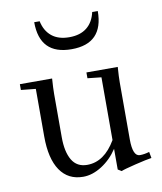

<svg xmlns="http://www.w3.org/2000/svg" viewBox="-78 -721 673 799"><g transform="rotate(-10 259.0 -321.5)"><path d="M120.6 -657.7H143.6Q152.3 -616.2 180.2 -593.5Q208 -570.8 254.4 -570.8Q300.3 -570.8 328.4 -593.3Q356.4 -615.7 365.7 -657.7H389.2Q389.2 -520 254.9 -520Q120.6 -520 120.6 -657.7ZM210.4 11.2Q147 11.2 113 -38.6Q79.1 -88.4 79.1 -182.1V-383.3L17.1 -389.6V-414.1H153.3Q150.4 -373 150.4 -349.1V-166Q150.4 -104.5 171.1 -69.6Q191.9 -34.7 235.4 -34.7Q307.6 -34.7 356.4 -118.2V-383.3L298.3 -389.6V-414.1H430.7Q427.7 -373 427.7 -349.1V-108.9Q427.7 -36.6 458 -36.6Q476.6 -36.6 498 -43L502.9 -16.6Q481.9 -13.7 432.6 -1.7Q383.3 10.3 371.6 15.6L356.4 6.3V-81.1Q329.1 -39.6 289.3 -14.2Q249.5 11.2 210.4 11.2Z"/></g></svg>

Font: Elstob 18pt
Style: Regular
Weight: 400
Designer: Peter S. Baker
Version: Version 1.015